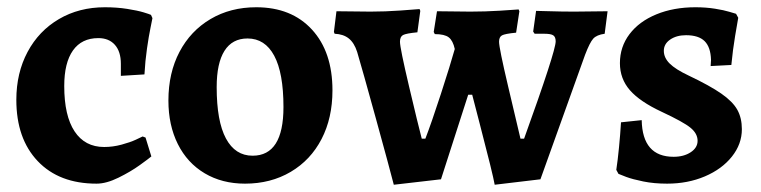

<svg xmlns="http://www.w3.org/2000/svg" viewBox="-20 -494 2098 529"><path d="M246 12Q143 12 84 -50Q25 -112 25 -219Q25 -293 56 -351Q87 -409 142.5 -441.5Q198 -474 269 -474Q302 -474 330.5 -469.5Q359 -465 375.5 -460Q392 -455 396 -453L400 -444Q399 -438 394.5 -416.5Q390 -395 385 -360.5Q380 -326 378 -289L313 -285V-318Q313 -352 296.5 -370.5Q280 -389 251 -389Q205 -389 181 -355Q157 -321 157 -257Q157 -175 185.5 -132Q214 -89 267 -89Q291 -89 315 -95.5Q339 -102 354 -109Q369 -116 373 -118L381 -115L397 -63Q390 -57 365 -39Q340 -21 306.5 -4.5Q273 12 246 12Z M444 -217Q444 -293 474.5 -351Q505 -409 560 -441.5Q615 -474 686 -474Q783 -474 839.5 -412.5Q896 -351 896 -245Q896 -169 866 -111Q836 -53 781 -20.5Q726 12 655 12Q592 12 544 -16.5Q496 -45 470 -97Q444 -149 444 -217ZM761 -199Q761 -293 735.5 -340.5Q710 -388 662 -388Q620 -388 598.5 -354Q577 -320 577 -254Q577 -160 602.5 -112.5Q628 -65 676 -65Q761 -65 761 -199Z M1480 -401H1453L1449 -407L1457 -464Q1467 -464 1497 -463Q1527 -462 1563 -462L1654 -463L1646 -401Q1624 -398 1614.5 -387.5Q1605 -377 1592 -343L1469 0L1343 15Q1338 -14 1302 -152L1281 -233H1270L1195 0L1065 15Q1053 -32 1015.5 -168Q978 -304 964 -351Q956 -376 941 -388Q926 -400 902 -401L900 -406L907 -463L1001 -462Q1042 -462 1083 -465Q1124 -468 1136 -469L1138 -464L1130 -405Q1099 -402 1090.5 -397.5Q1082 -393 1082 -379Q1082 -362 1107 -256Q1132 -150 1142 -112H1152Q1169 -156 1195 -236Q1221 -316 1233 -359Q1228 -382 1216.5 -391Q1205 -400 1178 -400L1175 -406L1184 -463L1276 -462Q1317 -462 1357 -464.5Q1397 -467 1409 -468L1411 -463L1402 -404Q1371 -401 1363 -396.5Q1355 -392 1355 -379Q1355 -362 1380 -256Q1405 -150 1414 -112H1424Q1511 -353 1511 -380Q1511 -392 1504.5 -396.5Q1498 -401 1480 -401Z M1684 -15 1678 -26Q1682 -52 1685.5 -88Q1689 -124 1691 -157L1748 -163Q1750 -62 1836 -62Q1864 -62 1883 -74.5Q1902 -87 1902 -106Q1902 -126 1882.5 -142Q1863 -158 1803 -186Q1743 -214 1715.5 -245.5Q1688 -277 1688 -320Q1688 -365 1714.5 -400Q1741 -435 1788.5 -454.5Q1836 -474 1896 -474Q1925 -474 1950 -470Q1975 -466 1989.5 -461.5Q2004 -457 2008 -456L2014 -445Q2012 -434 2005.5 -395.5Q1999 -357 1995 -315L1938 -312L1939 -329Q1938 -364 1921.5 -380.5Q1905 -397 1870 -397Q1844 -397 1826.5 -385Q1809 -373 1809 -354Q1809 -335 1825 -319Q1841 -303 1877 -286Q1936 -258 1967.5 -236Q1999 -214 2011.5 -191.5Q2024 -169 2024 -138Q2024 -97 1996.5 -62.5Q1969 -28 1922 -8Q1875 12 1818 12Q1782 12 1752.5 6Q1723 0 1705.5 -6.5Q1688 -13 1684 -15Z"/></svg>

Font: Sahitya
Style: Bold
Weight: 700
Designer: Juan Pablo del Peral
Foundry: Juan Pablo del Peral (http://www.huertatipografica.com)
Version: Version 1.001;PS 001.000;hotconv 1.0.70;makeotf.lib2.5.58329